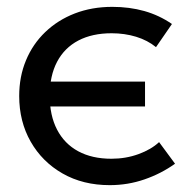

<svg xmlns="http://www.w3.org/2000/svg" viewBox="-20 -525 558 560"><path d="M300 15Q222 15 162.5 -19Q103 -53 69.5 -111.8Q36 -170.5 36 -245Q36 -301.5 55.8 -349Q75.5 -396.5 112 -431.5Q148.5 -466.5 198.2 -485.8Q248 -505 307.5 -505Q357.5 -505 401 -492.8Q444.5 -480.5 481.5 -455L435 -387.5Q410.5 -407.5 377 -417.8Q343.5 -428 305.5 -428Q249 -428 208.5 -406.8Q168 -385.5 146.5 -344.8Q125 -304 125 -246Q125 -188 146.5 -146.8Q168 -105.5 208.2 -83.8Q248.5 -62 305 -62Q347 -62 384 -75.5Q421 -89 444 -110.5L490.5 -47.5Q450 -18.5 401.5 -1.8Q353 15 300 15ZM97.5 -214.5V-287H403V-214.5Z"/></svg>

Font: Geologica Roman Light
Style: Regular
Weight: 300
Designer: Sindre Bremnes, Frode Helland
Foundry: Monokrom Skriftforlag AS
Version: Version 1.010;gftools[0.9.28]